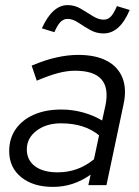

<svg xmlns="http://www.w3.org/2000/svg" viewBox="-20 -725 546 752"><path d="M187 7Q110 7 63 -31Q16 -69 16 -133Q16 -182 41 -218.5Q66 -255 112 -275.5Q158 -296 220 -296Q264 -296 305.5 -284.5Q347 -273 380 -253L393 -312Q407 -380 377.5 -414Q348 -448 274 -448Q242 -448 206.5 -438.5Q171 -429 124 -409L104 -468Q156 -490 201 -500Q246 -510 286 -510Q354 -510 398 -487Q442 -464 459.5 -420.5Q477 -377 464 -317L397 0H326L335 -41Q301 -17 264.5 -5Q228 7 187 7ZM206 -50Q245 -50 280.5 -62.5Q316 -75 348 -101L368 -195Q311 -242 219 -242Q161 -242 123 -213Q85 -184 85 -140Q85 -98 117 -74Q149 -50 206 -50ZM193 -599 144 -614Q185 -705 245 -705Q273 -705 297 -690.5Q321 -676 343.5 -662Q366 -648 386 -648Q402 -648 413.5 -659.5Q425 -671 438 -701L488 -686Q468 -639 442.5 -616.5Q417 -594 385 -594Q357 -594 332.5 -608Q308 -622 286.5 -636.5Q265 -651 244 -651Q229 -651 217 -639Q205 -627 193 -599Z"/></svg>

Font: Red Hat Display
Style: Italic
Weight: 300
Italic angle: -12°
Designer: Pentagram, MCKL
Foundry: Pentagram, MCKL
Version: Version 1.023